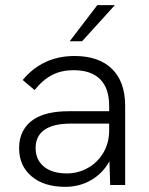

<svg xmlns="http://www.w3.org/2000/svg" viewBox="-20 -717 577 744"><path d="M404 -92Q378 -45 333 -19Q288 7 233 7Q150 7 102 -34Q54 -75 54 -143Q54 -181 69 -209Q84 -237 110 -254Q158 -286 246 -286H403V-307Q403 -375 368 -410Q333 -445 265 -445Q219 -445 183 -427Q147 -409 114 -368L68 -407Q145 -500 269 -500Q363 -500 414 -450Q465 -400 465 -307V0H407ZM239 -45Q283 -45 321 -66.5Q359 -88 381 -126Q403 -164 403 -211V-238H254Q185 -238 151 -213Q118 -189 118 -143Q118 -98 150 -71.5Q182 -45 239 -45ZM357 -697H425L298 -557H250Z"/></svg>

Font: Hanken Grotesk Light
Style: Regular
Weight: 300
Designer: Alfredo Marco Pradil
Foundry: Hanken Design Co.
Version: Version 3.014